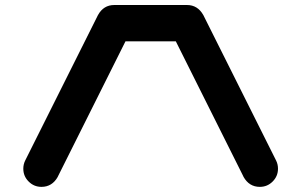

<svg xmlns="http://www.w3.org/2000/svg" viewBox="-20 -728 1174 748"><path d="M1055.7 -102.5Q1063 -87.9 1063 -70.8Q1063 -41.5 1042.2 -20.8Q1021.5 0 992.2 0Q950.7 0 928.7 -39.1V-39.6H928.2V-40.5L665 -566.9H468.8L205.6 -40.5Q205.6 -40 205.1 -39.6V-39.1Q183.1 0 141.6 0Q112.3 0 91.6 -20.8Q70.8 -41.5 70.8 -70.8Q70.8 -87.9 78.1 -102.5L361.3 -668.5V-668.9L361.8 -669.4Q383.3 -708.5 425.3 -708.5H708.5Q750 -708.5 772 -669.4Q772 -668.9 772.5 -668.9V-668.5Z"/></svg>

Font: Robtronika
Style: Regular
Weight: 400
Designer: GGBot
Version: 1.00